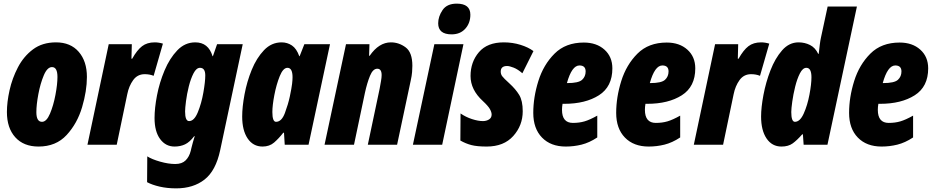

<svg xmlns="http://www.w3.org/2000/svg" viewBox="-20 -796 5129 1056"><path d="M192 10Q288 10 346.5 -53.5Q405 -117 431.5 -206.5Q458 -296 458 -373Q458 -459 413 -511Q368 -563 288 -563Q213 -563 161.5 -524.5Q110 -486 78.5 -425.5Q47 -365 32.5 -299.5Q18 -234 18 -180Q18 -92 64 -41Q110 10 192 10ZM211 -126Q180 -126 180 -179Q180 -220 191 -278.5Q202 -337 221 -382Q240 -427 266 -427Q296 -427 296 -373Q296 -333 285 -274.5Q274 -216 255 -171Q236 -126 211 -126Z M461 0H622L680 -278Q689 -323 712.5 -355.5Q736 -388 776 -388Q803 -388 825 -379L876 -556Q853 -563 831 -563Q789 -563 761.5 -542Q734 -521 707 -473H703L705 -553H578Z M1020 -130Q998 -130 998 -183Q998 -201 1003 -240Q1008 -279 1018.5 -321Q1029 -363 1044.5 -393Q1060 -423 1080 -423Q1109 -423 1109 -381Q1109 -347 1098.5 -287Q1088 -227 1068 -178.5Q1048 -130 1020 -130ZM949 240Q1043 240 1105 191.5Q1167 143 1191 30L1315 -553H1174L1151 -487H1149Q1126 -563 1054 -563Q997 -563 955 -519Q913 -475 885 -408.5Q857 -342 843.5 -271.5Q830 -201 830 -147Q830 -73 860.5 -31.5Q891 10 940 10Q972 10 997.5 -2Q1023 -14 1048 -47H1051Q1040 -12 1033 17L1029 34Q1021 66 1001 86Q981 106 944 106Q906 106 860.5 93Q815 80 790 64L789 206Q817 221 858.5 230.5Q900 240 949 240Z M1498 -126Q1478 -126 1478 -180Q1478 -216 1489 -273.5Q1500 -331 1518.5 -377Q1537 -423 1561 -423Q1589 -423 1589 -371Q1589 -357 1586.5 -335Q1584 -313 1574 -265Q1565 -223 1547 -174.5Q1529 -126 1498 -126ZM1424 10Q1462 10 1487.5 -12Q1513 -34 1538 -66H1542L1546 0H1677L1795 -553H1654L1628 -487H1626Q1611 -529 1585.5 -546Q1560 -563 1529 -563Q1473 -563 1432 -520Q1391 -477 1364.5 -412Q1338 -347 1325 -277.5Q1312 -208 1312 -155Q1312 -79 1342 -34.5Q1372 10 1424 10Z M1765 0H1927L1987 -285Q1999 -340 2015 -379Q2031 -418 2055 -418Q2079 -418 2079 -383Q2079 -370 2075.5 -350Q2072 -330 2068 -308L2003 0H2164L2239 -353Q2245 -380 2246.5 -399.5Q2248 -419 2248 -434Q2248 -508 2211 -535.5Q2174 -563 2130 -563Q2064 -563 2013 -489H2010L2012 -553H1883Z M2464 -607Q2511 -607 2539 -638Q2567 -669 2567 -715Q2567 -776 2492 -776Q2438 -776 2414 -740.5Q2390 -705 2390 -668Q2390 -607 2464 -607ZM2251 0H2412L2529 -553H2369Z M2657 10Q2751 10 2803 -48Q2855 -106 2855 -184Q2855 -242 2835.5 -274Q2816 -306 2782 -337Q2750 -366 2742 -377Q2734 -388 2734 -402Q2734 -433 2769 -433Q2782 -433 2805 -424Q2828 -415 2853 -393L2914 -515Q2886 -536 2842.5 -549.5Q2799 -563 2751 -563Q2660 -563 2614 -509Q2568 -455 2568 -378Q2568 -302 2636 -240Q2665 -213 2674.5 -196Q2684 -179 2684 -166Q2684 -148 2669.5 -139Q2655 -130 2636 -130Q2610 -130 2576 -141Q2542 -152 2513 -172L2512 -23Q2542 -6 2573 2Q2604 10 2657 10Z M3092 10Q3136 10 3178.5 -0.5Q3221 -11 3265 -40V-160Q3224 -137 3195 -128.5Q3166 -120 3131 -120Q3071 -120 3071 -192Q3071 -208 3074 -225H3084Q3200 -225 3274 -272Q3348 -319 3348 -420Q3348 -484 3304.5 -523Q3261 -562 3191 -562Q3091 -562 3030 -501Q2969 -440 2941 -350.5Q2913 -261 2913 -175Q2913 -89 2961 -39.5Q3009 10 3092 10ZM3098 -339Q3125 -436 3167 -436Q3201 -436 3201 -403Q3201 -375 3181.5 -357Q3162 -339 3100 -339Z M3548 10Q3592 10 3634.5 -0.5Q3677 -11 3721 -40V-160Q3680 -137 3651 -128.5Q3622 -120 3587 -120Q3527 -120 3527 -192Q3527 -208 3530 -225H3540Q3656 -225 3730 -272Q3804 -319 3804 -420Q3804 -484 3760.5 -523Q3717 -562 3647 -562Q3547 -562 3486 -501Q3425 -440 3397 -350.5Q3369 -261 3369 -175Q3369 -89 3417 -39.5Q3465 10 3548 10ZM3554 -339Q3581 -436 3623 -436Q3657 -436 3657 -403Q3657 -375 3637.5 -357Q3618 -339 3556 -339Z M3796 0H3957L4015 -278Q4024 -323 4047.5 -355.5Q4071 -388 4111 -388Q4138 -388 4160 -379L4211 -556Q4188 -563 4166 -563Q4124 -563 4096.5 -542Q4069 -521 4042 -473H4038L4040 -553H3913Z M4352 -126Q4332 -126 4332 -180Q4332 -198 4337.5 -237.5Q4343 -277 4353.5 -319.5Q4364 -362 4379.5 -392.5Q4395 -423 4415 -423Q4443 -423 4443 -371Q4443 -334 4432 -275.5Q4421 -217 4400.5 -171.5Q4380 -126 4352 -126ZM4278 10Q4316 10 4340 -7.5Q4364 -25 4392 -57H4396L4400 0H4531L4693 -760H4532L4495 -588Q4492 -575 4489 -551.5Q4486 -528 4483 -500H4480Q4464 -534 4435 -548.5Q4406 -563 4372 -563Q4320 -563 4281.5 -519Q4243 -475 4217.5 -409Q4192 -343 4179 -274Q4166 -205 4166 -155Q4166 -79 4196 -34.5Q4226 10 4278 10Z M4829 10Q4873 10 4915.5 -0.5Q4958 -11 5002 -40V-160Q4961 -137 4932 -128.5Q4903 -120 4868 -120Q4808 -120 4808 -192Q4808 -208 4811 -225H4821Q4937 -225 5011 -272Q5085 -319 5085 -420Q5085 -484 5041.5 -523Q4998 -562 4928 -562Q4828 -562 4767 -501Q4706 -440 4678 -350.5Q4650 -261 4650 -175Q4650 -89 4698 -39.5Q4746 10 4829 10ZM4835 -339Q4862 -436 4904 -436Q4938 -436 4938 -403Q4938 -375 4918.5 -357Q4899 -339 4837 -339Z"/></svg>

Font: Noto Sans Display Condensed Black
Style: Italic
Weight: 900
Width: 3
Italic angle: -192°
Designer: Monotype Design Team
Foundry: Monotype Imaging Inc.
Version: Version 1.900